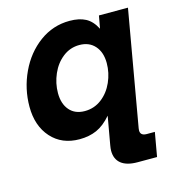

<svg xmlns="http://www.w3.org/2000/svg" viewBox="-114 -671 874 965"><g transform="rotate(-15 323.0 -188.5)"><path d="M483 199Q427 199 398 176Q369 153 369 109Q369 98 372 81L398 -66Q361 -23 321.5 -5.5Q282 12 232 12Q140 12 85 -49.5Q30 -111 30 -211Q30 -304 69.5 -388.5Q109 -473 179 -524.5Q249 -576 336 -576Q386 -576 419 -558.5Q452 -541 474 -498L486 -564H637L532 36Q531 41 531 47Q531 74 564 74H606L584 199ZM462 -323Q462 -379 432.5 -412.5Q403 -446 352 -446Q304 -446 266 -416.5Q228 -387 207 -339Q186 -291 186 -240Q186 -184 214.5 -151Q243 -118 294 -118Q343 -118 381.5 -147.5Q420 -177 441 -224.5Q462 -272 462 -323Z"/></g></svg>

Font: Open Sauce One ExtraBold Italic
Style: Regular
Weight: 800
Italic angle: -10°
Designer: Alfredo Marco Pradil
Foundry: Creative Sauce Fz LLC
Version: Version 1.477